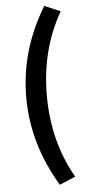

<svg xmlns="http://www.w3.org/2000/svg" viewBox="-66 -869 510 1107"><g transform="rotate(-5 189.0 -315.5)"><path d="M326.2 163.1 234.4 202.1Q85 -44.9 85 -316.4Q85 -586.9 234.4 -833L326.2 -793.9Q204.1 -581.1 204.1 -316.4Q204.1 -49.8 326.2 163.1Z"/></g></svg>

Font: Nasu
Style: Bold
Weight: 700
Designer: Ryoko NISHIZUKA (kana &amp; ideographs); Paul D. Hunt (Latin, Greek &amp; Cyrillic); Wenlong ZHANG (bopomofo); Sandoll C
Version: Version 2014.1215